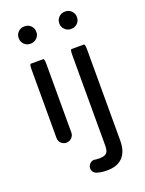

<svg xmlns="http://www.w3.org/2000/svg" viewBox="-171 -785 834 1102"><g transform="rotate(-20 245.5 -234.5)"><path d="M68.4 -649.4V-653.3Q68.4 -673.8 83.5 -689Q98.6 -704.1 119.1 -704.1H125Q145.5 -704.1 160.6 -689Q175.8 -673.8 175.8 -653.3V-649.4Q175.8 -628.9 160.6 -613.8Q145.5 -598.6 125 -598.6H119.1Q98.6 -598.6 83.5 -613.8Q68.4 -628.9 68.4 -649.4ZM316.4 -649.4V-653.3Q316.4 -673.8 331.5 -689Q346.7 -704.1 367.2 -704.1H373Q393.6 -704.1 408.7 -689Q423.8 -673.8 423.8 -653.3V-649.4Q423.8 -628.9 408.7 -613.8Q393.6 -598.6 373 -598.6H367.2Q346.7 -598.6 331.5 -613.8Q316.4 -628.9 316.4 -649.4ZM76.2 -39.1V-458Q76.2 -490.2 84 -490.2H159.2Q167 -490.2 167 -458V-39.1Q167 -20.5 153.3 -7.3Q139.6 5.9 121.1 5.9Q102.5 5.9 89.4 -7.3Q76.2 -20.5 76.2 -39.1ZM224.6 226.6Q211.9 222.7 205.1 212.9Q198.2 203.1 198.2 190.4Q198.2 175.8 209.5 164.1Q220.7 152.3 236.3 152.3L248 154.3H251Q256.8 155.3 265.6 155.3Q297.9 155.3 311 143.6Q324.2 131.8 324.2 98.6V-457Q324.2 -489.3 332 -489.3H407.2Q415 -489.3 415 -457V100.6Q415 166 382.3 200.7Q349.6 235.4 286.1 235.4Q251 235.4 224.6 226.6Z"/></g></svg>

Font: YuPearl-Regular
Style: Regular
Weight: 400
Designer: Max Yao
Foundry: Max-Everyday
Version: Version 1.011; ttfautohint (v1.8.3)